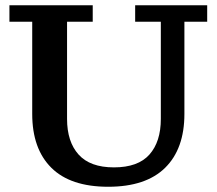

<svg xmlns="http://www.w3.org/2000/svg" viewBox="-20 -702 827 733"><path d="M393 11Q249 11 176 -61.5Q103 -134 103 -267V-619H16V-682H334V-619H236V-248Q236 -161 280 -112Q324 -63 415 -63Q507 -63 550.5 -112Q594 -161 594 -248V-619H496V-682H771V-619H684V-267Q684 -134 610.5 -61.5Q537 11 393 11Z"/></svg>

Font: Montagu Slab 120pt Medium
Style: Regular
Weight: 500
Designer: Florian Karsten
Foundry: Florian Karsten
Version: Version 1.000